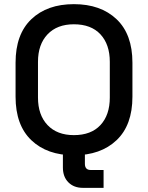

<svg xmlns="http://www.w3.org/2000/svg" viewBox="-20 -734 713 925"><path d="M336 14Q207 14 131 -58.5Q55 -131 55 -268V-432Q55 -569 131 -641.5Q207 -714 336 -714Q465 -714 541.5 -641.5Q618 -569 618 -432V-268Q618 -131 541.5 -58.5Q465 14 336 14ZM336 -83Q419 -83 464 -131.5Q509 -180 509 -264V-436Q509 -520 464 -568.5Q419 -617 336 -617Q255 -617 209 -568.5Q163 -520 163 -436V-264Q163 -180 209 -131.5Q255 -83 336 -83ZM379 171Q336 171 309.5 144.5Q283 118 283 73V0H389V55Q389 85 417 85H479V171Z"/></svg>

Font: Space Grotesk Light Medium
Style: Regular
Weight: 500
Version: Version 2.000